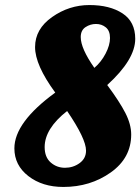

<svg xmlns="http://www.w3.org/2000/svg" viewBox="-20 -729 556 761"><path d="M231 12Q148 12 92.5 -31Q37 -74 37 -141Q37 -244 199 -362Q119 -471 119 -542.5Q119 -614 186.5 -661.5Q254 -709 334.5 -709Q415 -709 465.5 -676Q516 -643 516 -575Q516 -493 405 -392Q454 -326 477 -281Q500 -236 500 -196Q500 -103 419 -45.5Q338 12 231 12ZM157 -146Q157 -106 181 -85Q205 -64 237.5 -64Q270 -64 295.5 -82.5Q321 -101 321 -132Q321 -179 246 -289Q157 -219 157 -146ZM300 -582Q300 -537 354 -460Q381 -483 398.5 -516.5Q416 -550 416 -578.5Q416 -607 399.5 -620.5Q383 -634 360.5 -634Q338 -634 319 -621.5Q300 -609 300 -582Z"/></svg>

Font: Oleo Script
Style: Bold
Weight: 700
Designer: Soytutype
Foundry: Soytutype
Version: Version 1.002